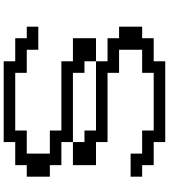

<svg xmlns="http://www.w3.org/2000/svg" viewBox="42 -1020 915 1040"><g transform="rotate(90 500.0 -500.5)"><path d="M312.5 -125H187.5V-187.5H125V-250H250V-187.5H375V-125H687.5V-187.5H812.5V-312.5H687.5V-375H312.5V-437.5H187.5V-562.5H312.5V-500H375V-437.5H750V-375H875V-312.5H937.5V-187.5H875V-125H750V-62.5H312.5ZM750 -500H687.5V-562.5H312.5V-625H187.5V-687.5H125V-812.5H187.5V-875H312.5V-937.5H750V-875H875V-812.5H937.5V-750H812.5V-812.5H687.5V-875H375V-812.5H250V-687.5H375V-625H750V-562.5H875V-437.5H750Z"/></g></svg>

Font: HE신이문
Style: regular
Weight: 500
Monospace: yes
Designer: Taeyun An (WindowsTiger)
Version: v1.1